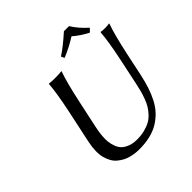

<svg xmlns="http://www.w3.org/2000/svg" viewBox="-211 -969 1143 1143"><g transform="rotate(-45 360.5 -397.5)"><path d="M541 -805.2Q571.8 -755.4 622.1 -710.9L601.6 -689.9Q546.4 -718.3 508.8 -752Q451.7 -715.8 388.7 -689.9L378.9 -710.9Q429.7 -743.7 498 -805.2ZM615.7 -444.8Q643.1 -574.7 647.9 -645L650.9 -647.9Q660.6 -645 685.1 -645Q694.8 -645 703.9 -645.8Q712.9 -646.5 716.8 -647.5L720.7 -647.9L721.2 -645Q697.8 -580.6 668.5 -444.8L636.7 -294.9Q626.5 -248 614 -210.2Q601.6 -172.4 583.3 -137Q564.9 -101.6 540.3 -75.4Q515.6 -49.3 484.1 -29.8Q452.6 -10.3 410.9 -0.2Q369.1 9.8 318.8 9.8Q300.8 9.8 283.4 7.6Q266.1 5.4 246.6 0.2Q227.1 -4.9 210.2 -14.2Q193.4 -23.4 177.7 -36.4Q162.1 -49.3 151.1 -68.6Q140.1 -87.9 133.8 -111.3Q127.4 -134.8 127.9 -166.7Q128.4 -198.7 136.2 -235.8L180.7 -444.8Q208 -574.2 212.9 -645L215.8 -647.9Q231.9 -645 266.1 -645Q281.7 -645 294.9 -645.8Q308.1 -646.5 313.5 -647.5L318.8 -647.9L319.3 -645Q295.9 -580.6 266.6 -444.8L229 -269Q225.6 -252.4 223.1 -239Q220.7 -225.6 218.8 -200.4Q216.8 -175.3 218.8 -156Q220.7 -136.7 228.5 -114Q236.3 -91.3 250.7 -76.4Q265.1 -61.5 290.5 -51.3Q315.9 -41 350.6 -41Q385.7 -41 415.3 -48.6Q444.8 -56.2 465.8 -67.9Q486.8 -79.6 504.4 -98.9Q522 -118.2 533 -136.7Q543.9 -155.3 553.7 -181.6Q563.5 -208 568.8 -228.5Q573.2 -245.6 580.1 -276.9Z"/></g></svg>

Font: Linux Biolinum G
Style: Italic
Weight: 400
Italic angle: -12°
Designer: Philipp H. Poll
Foundry: Philipp H. Poll
Version: Version 0.5.1